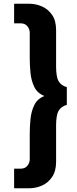

<svg xmlns="http://www.w3.org/2000/svg" viewBox="-20 -800 411 1020"><path d="M138 46V-90Q138 -127 142 -167.5Q146 -208 162 -241.5Q178 -275 216 -290Q178 -305 162 -338.5Q146 -372 142 -412.5Q138 -453 138 -490V-626Q138 -645 125.5 -660.5Q113 -676 90 -676H55V-780H137Q171 -780 203.5 -765.5Q236 -751 257 -720.5Q278 -690 278 -640V-447Q278 -390 292 -367.5Q306 -345 335 -337V-243Q306 -235 292 -212.5Q278 -190 278 -133V60Q278 109 257 140Q236 171 203.5 185.5Q171 200 137 200H55V96H90Q113 96 125.5 80.5Q138 65 138 46Z"/></svg>

Font: Jost* Semi
Style: Regular
Weight: 600
Version: Version 3.7